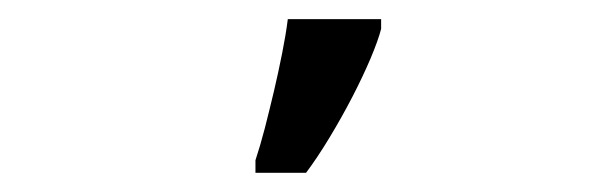

<svg xmlns="http://www.w3.org/2000/svg" viewBox="-20 -786 617 200"><path d="M246.1 -619.1Q251 -633.8 255.9 -652.6Q260.7 -671.4 265.4 -691.2Q270 -710.9 273.9 -730.5Q277.8 -750 279.8 -766.1H377V-755.9Q374 -744.1 366 -725.1Q357.9 -706.1 346.9 -684.8Q335.9 -663.6 323.2 -642.6Q310.5 -621.6 298.8 -606H246.1Z"/></svg>

Font: WenQuanYi Micro Hei
Style: Regular
Weight: 400
Foundry: Ascender Corporation
Version: Version 0.2.0-beta